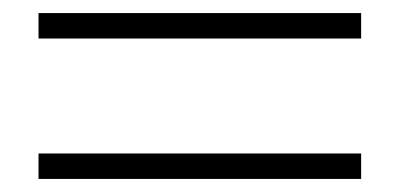

<svg xmlns="http://www.w3.org/2000/svg" viewBox="-20 -505 611 294"><path d="M533 -231V-270H39V-231ZM533 -446V-485H39V-446Z"/></svg>

Font: Source Han Serif TW VF
Style: Regular
Weight: 250
Designer: Ryoko NISHIZUKA 西塚涼子 (kana & ideographs); Frank Grießhammer (Latin, Greek & Cyrillic); Wenlong ZHANG 张文龙 (bopomofo); San
Foundry: Adobe
Version: Version 2.002;hotconv 1.1.0;makeotfexe 2.6.0